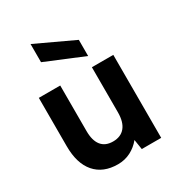

<svg xmlns="http://www.w3.org/2000/svg" viewBox="-183 -880 923 1002"><g transform="rotate(-30 278.5 -379.0)"><path d="M498.2 0H381.2L371.7 -60Q346.7 -29 311.7 -11Q276.7 7 234.8 7Q146.3 7 97.8 -48.8Q49.4 -104.5 49.4 -209V-500H178.4V-225Q178.4 -168.2 202 -138.6Q225.7 -108.9 272 -108.9Q318.9 -108.9 344 -139.3Q369.2 -169.7 369.2 -228.5V-500H498.2ZM152.5 -655.5V-764.9L381.6 -657.8V-560.5Z"/></g></svg>

Font: AF Albert Sans Medium
Style: Regular
Weight: 500
Designer: Andreas Rasmussen
Foundry: a.Foundry
Version: Version 1.300;Glyphs 3.2 (3231)